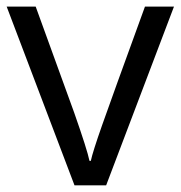

<svg xmlns="http://www.w3.org/2000/svg" viewBox="-20 -555 541 575"><path d="M203.1 0 0 -535.2H86.9L202.1 -217.8Q241.2 -106.4 248 -73.2H252Q257.3 -99.1 285.9 -180.4Q314.5 -261.7 414.1 -535.2H501L297.9 0Z"/></svg>

Font: Samim FD
Style: FD
Weight: 400
Foundry: DejaVu fonts team - Redesigned by Saber Rastikerdar
Version: Version 4.0.5